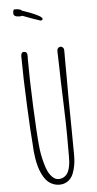

<svg xmlns="http://www.w3.org/2000/svg" viewBox="-65 -1031 550 1088"><g transform="rotate(-5 210.0 -487.0)"><path d="M203.1 -916.5Q206.5 -916.5 210.7 -919.2Q214.8 -921.9 214.8 -924.8Q214.8 -933.1 195.8 -943.8Q179.2 -953.1 154.8 -962.9Q128.4 -973.1 115.2 -977.5Q110.4 -979 107.2 -980Q104 -981 103 -981.4Q94.2 -992.7 64.5 -992.7H58.1Q51.8 -988.3 51.8 -970.7Q51.8 -950.7 85.9 -950.7Q93.8 -950.7 102.1 -952.6Q106 -950.2 153.6 -933.3Q201.2 -916.5 203.1 -916.5ZM97.2 -214.4Q98.1 -193.8 99.1 -182.6Q100.6 -165.5 104.5 -141.1Q108.4 -116.7 113.8 -97.7Q119.6 -75.7 129.9 -53.7Q140.1 -31.7 152.8 -16.6Q166 -0.5 186 9.3Q206.1 19 229 19Q252.4 19 271 7.8Q288.6 -2.9 298.8 -19.3Q309.1 -35.6 315.4 -60.1Q321.3 -82 323.2 -101.1Q325.2 -120.1 325.2 -144Q325.2 -199.2 323.7 -309.6Q321.8 -407.7 321.8 -480V-569.8Q321.3 -609.9 321.3 -660.2V-735.8Q321.3 -746.6 315.7 -752.9Q310.1 -759.3 301.8 -759.3Q293.5 -759.3 287.8 -752.9Q282.2 -746.6 282.2 -735.8Q282.2 -713.4 284.7 -650.9Q286.6 -600.6 286.6 -565.9L291 -438Q295.4 -314.5 295.4 -251V-137.2Q295.4 -123.5 294.4 -104Q293 -86.9 288.6 -69.6Q284.2 -52.2 277.3 -41.5Q269.5 -28.8 256.1 -21Q242.7 -13.2 225.6 -13.2Q207 -13.2 191.4 -28.8Q176.3 -43.5 166.5 -64.2Q156.7 -85 148.9 -115.7Q136.2 -162.6 132.3 -206.1Q125 -275.4 118.2 -433.6Q111.3 -591.8 111.3 -709Q111.3 -713.4 111.8 -716.8V-724.1Q111.8 -736.3 107.4 -742.2Q103 -748 91.3 -748Q75.7 -748 75.7 -722.2Q75.7 -717.3 76.2 -713.9V-707Q76.2 -613.3 83.7 -445.8Q91.3 -278.3 96.2 -231Z"/></g></svg>

Font: Amatica SC
Style: Regular
Weight: 400
Version: Version 2.000